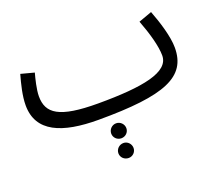

<svg xmlns="http://www.w3.org/2000/svg" viewBox="-111 -562 1118 977"><g transform="rotate(-20 447.5 -73.5)"><path d="M353 21C714 21 843 -34 843 -192C843 -252 816 -338 791 -403L719 -377C748 -301 769 -226 769 -176C769 -86 624 -58 379 -58C168 -58 108 -102 108 -195C108 -232 122 -287 130 -316L58 -335C44 -285 29 -226 29 -175C29 -30 156 21 353 21ZM430 149C453 149 471 131 471 109C471 87 453 68 430 68C407 68 389 87 389 109C389 131 407 149 430 149ZM431 256C453 256 471 238 471 216C471 194 453 175 431 175C407 175 389 194 389 216C389 238 407 256 431 256Z"/></g></svg>

Font: Noto Sans Arabic UI SmCn
Style: Regular
Weight: 400
Width: 4
Designer: Monotype Design Team, Nadine Chahine and Nizar Qandah
Foundry: Monotype Imaging Inc.
Version: Version 2.010